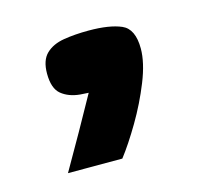

<svg xmlns="http://www.w3.org/2000/svg" viewBox="-51 -596 363 348"><g transform="rotate(-15 130.5 -422.0)"><path d="M38 -302Q57 -335 76 -368.5Q95 -402 112 -433Q108 -433 104 -433.5Q100 -434 96 -434Q75 -436 61.5 -447Q48 -458 48 -486Q48 -511 60.5 -523Q73 -535 94 -538.5Q115 -542 141 -542Q180 -542 202 -532.5Q224 -523 224 -486Q224 -460 210 -425Q196 -390 176.5 -357Q157 -324 140 -302Z"/></g></svg>

Font: Genos Thin ExtraBold
Style: Regular
Weight: 800
Version: Version 1.010